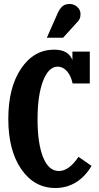

<svg xmlns="http://www.w3.org/2000/svg" viewBox="-20 -941 503 971"><path d="M376 -835 298.8 -750H216.8L272 -875Q282.2 -897.5 295.9 -909.2Q309.6 -920.9 332 -920.9Q354 -920.9 370.6 -906Q387.2 -891.1 387.2 -870.1Q387.2 -847.7 376 -835ZM377 -147.9 442.9 -102.1Q411.1 -47.9 364.3 -19Q317.4 9.8 259.8 9.8Q153.3 9.8 87.6 -85.4Q22 -180.7 22 -339.8Q22 -498.5 86.7 -594.2Q151.4 -689.9 253.9 -689.9Q326.2 -689.9 346.2 -637.2V-680.2H434.1V-519H347.2Q338.4 -559.6 317.9 -581.8Q297.4 -604 272 -604Q225.6 -604 197.8 -531.7Q169.9 -459.5 169.9 -336.9Q169.9 -216.3 197.8 -146.2Q225.6 -76.2 277.8 -76.2Q329.1 -76.2 377 -147.9Z"/></svg>

Font: Margherita Black
Style: Regular
Weight: 900
Designer: James Puckett
Foundry: Dunwich Type Founders
Version: Version 1.008;hotconv 1.0.109;makeotfexe 2.5.65596